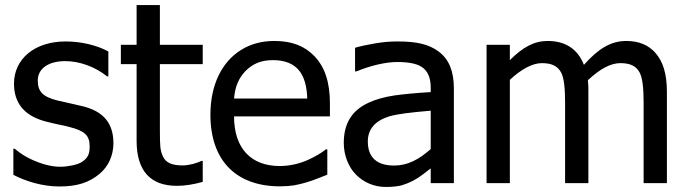

<svg xmlns="http://www.w3.org/2000/svg" viewBox="-20 -722 2712 757"><path d="M213.9 13.2C286.1 13.2 332 -2.9 372.6 -36.6C407.7 -65.9 427.2 -109.9 427.2 -157.2C427.2 -236.8 387.2 -283.2 305.7 -303.2L292.5 -306.2C273.4 -311 260.3 -314 252.9 -315.4C236.8 -318.8 221.2 -322.3 207 -325.7C150.4 -339.8 128.9 -359.9 128.9 -404.3C128.9 -453.6 173.8 -481 236.8 -481C294.9 -481 355 -458.5 402.3 -420.9H407.2V-519C386.2 -530.8 360.4 -540.5 329.6 -547.9C298.8 -555.2 268.6 -558.6 238.8 -558.6C117.2 -558.6 35.2 -490.2 35.2 -392.1C35.2 -316.4 74.7 -267.6 154.3 -244.6C173.8 -239.3 191.4 -235.4 206.5 -231.9C224.6 -228.5 240.2 -225.1 252.4 -221.7C314 -206.1 333.5 -188.5 333.5 -144.5C333.5 -111.8 325.2 -98.1 301.3 -82.5C293.5 -77.6 281.2 -73.2 264.6 -69.8C248 -66.4 232.4 -64.5 217.3 -64.5C184.6 -64.5 147.9 -73.7 107.4 -91.8C75.7 -106.4 63 -115.7 37.6 -135.7H32.7V-32.7C81.1 -7.3 147.5 13.2 213.9 13.2Z M677.7 10.7C708.5 10.7 742.2 5.4 779.3 -4.9V-87.4H773.9C756.8 -79.1 726.1 -69.8 700.2 -69.8C657.7 -69.8 634.3 -80.6 623 -104C617.2 -115.7 613.8 -128.4 612.3 -141.6C610.8 -154.8 610.4 -177.2 610.4 -210V-469.2H779.3V-545.4H610.4V-702.1H518.6V-545.4H456.5V-469.2H518.6V-167C518.6 -46.4 574.7 10.7 677.7 10.7Z M1084 12.7C1105 12.7 1123.5 11.2 1139.2 8.8C1170.9 2.9 1201.2 -5.9 1230.5 -17.6L1270.5 -33.2V-133.3H1265.1C1247.1 -118.7 1223.6 -105 1194.8 -91.8C1161.6 -76.7 1122.1 -67.4 1083 -67.4C969.2 -67.4 902.8 -137.7 902.8 -263.2H1280.8V-313C1280.8 -398.4 1260.7 -457.5 1220.2 -500C1181.2 -541 1130.4 -560.5 1062 -560.5C1012.2 -560.5 968.3 -548.8 930.2 -524.9C854 -477.5 809.6 -386.7 809.6 -269.5C809.6 -89.8 910.2 12.7 1084 12.7ZM902.8 -333.5C906.7 -379.9 920.4 -413.1 947.8 -441.9C976.6 -470.7 1009.3 -484.9 1056.6 -484.9C1103.5 -484.9 1138.2 -470.7 1160.2 -442.9C1179.7 -418 1189.9 -381.8 1191.4 -333.5Z M1678.2 0H1769.5V-373C1769.5 -441.4 1750 -488.3 1710.4 -518.1C1670.9 -547.9 1623 -558.6 1546.4 -558.6C1518.6 -558.6 1488.8 -556.2 1458 -550.8C1427.2 -545.4 1400.9 -540 1379.9 -533.7V-440.4H1385.3C1441.4 -463.9 1502.4 -477.5 1545.9 -477.5C1590.3 -477.5 1622.1 -471.2 1641.1 -459C1666 -443.8 1678.2 -416.5 1678.2 -376.5V-358.9C1621.1 -355.5 1573.7 -351.1 1535.2 -345.7C1496.6 -339.8 1462.9 -330.6 1435.1 -317.9C1366.7 -287.1 1335.4 -234.9 1335.4 -158.2C1335.4 -109.9 1354 -63 1383.8 -33.2C1415 -2 1456.1 15.1 1501 15.1C1527.8 15.1 1549.3 12.7 1564.9 8.3C1595.7 -1 1623.5 -15.6 1648.4 -35.2C1659.7 -43.9 1669.4 -51.8 1678.2 -58.1ZM1678.2 -134.3C1631.8 -93.3 1587.9 -69.3 1533.7 -69.3C1465.8 -69.3 1430.2 -101.6 1430.2 -164.1C1430.2 -212.4 1458.5 -245.6 1514.6 -263.2C1547.9 -272.9 1601.6 -278.8 1668.5 -284.7L1678.2 -285.6Z M2609.4 0V-358.9C2609.4 -431.2 2594.2 -479.5 2563.5 -514.2C2536.1 -544.9 2498 -560.5 2449.2 -560.5C2389.2 -560.5 2339.4 -530.8 2282.2 -466.3C2257.3 -530.8 2206.5 -560.5 2139.6 -560.5C2085.4 -560.5 2041 -535.6 1990.2 -484.9V-545.4H1898.4V0H1990.2V-407.2C2033.2 -447.8 2078.6 -473.1 2116.2 -473.1C2156.7 -473.1 2179.2 -460.9 2192.9 -435.1C2204.1 -413.1 2208 -372.1 2208 -315.4V0H2299.8V-358.9C2299.8 -372.1 2299.8 -380.9 2299.3 -386.2L2297.9 -405.8C2345.7 -450.7 2388.2 -473.1 2425.8 -473.1C2466.3 -473.1 2488.8 -460.9 2502.4 -435.1C2513.7 -413.1 2517.6 -372.1 2517.6 -315.4V0Z"/></svg>

Font: SG Kara
Style: Regular
Weight: 400
Designer: Damoon Khanjanzadeh
Version: Version 1.000